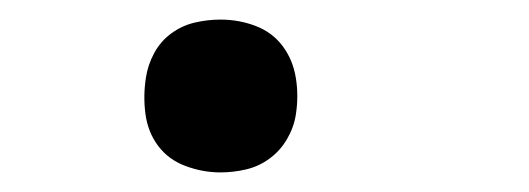

<svg xmlns="http://www.w3.org/2000/svg" viewBox="-20 -168 540 196"><path d="M205 8Q187 8 169.5 1.5Q152 -5 141.5 -19Q131 -33 128.5 -51.5Q126 -70 129 -89Q131 -102 137.5 -114Q144 -126 155 -134Q166 -142 179 -145Q192 -148 205 -148Q224 -148 241 -141.5Q258 -135 268.5 -121Q279 -107 282 -88.5Q285 -70 282 -51Q280 -38 273 -26Q266 -14 255 -6Q244 2 231 5Q218 8 205 8Z"/></svg>

Font: Iosevka Curly Oblique
Style: Regular
Weight: 400
Italic angle: -9°
Monospace: yes
Designer: Belleve Invis
Foundry: Belleve Invis
Version: Version 11.1.0; ttfautohint (v1.8.3)